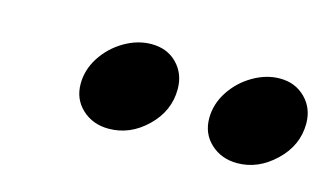

<svg xmlns="http://www.w3.org/2000/svg" viewBox="-37 -817 582 339"><g transform="rotate(15 254.0 -648.0)"><path d="M105 -630Q105 -656 120 -679Q135 -702 159 -716Q183 -730 208 -730Q237 -730 255 -711.5Q273 -693 273 -665Q273 -625 242.5 -595.5Q212 -566 173 -566Q144 -566 124.5 -584Q105 -602 105 -630ZM340 -630Q340 -656 355 -679Q370 -702 394 -716Q418 -730 443 -730Q471 -730 489.5 -711.5Q508 -693 508 -665Q508 -625 477 -595.5Q446 -566 408 -566Q379 -566 359.5 -584Q340 -602 340 -630Z"/></g></svg>

Font: Prompt ExtraBold
Style: Italic
Weight: 800
Italic angle: -12°
Designer: Katatrad Team
Foundry: CadsonDemak
Version: Version 1.001